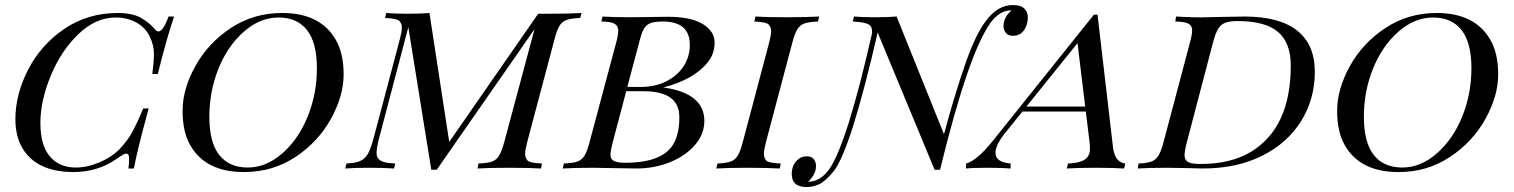

<svg xmlns="http://www.w3.org/2000/svg" viewBox="-20 -674 6055 768"><path d="M41.5 -195.8Q41.5 -296.9 92.8 -396Q144 -495.1 237.5 -558.6Q331.1 -622.1 451.7 -622.1Q506.3 -622.1 539.8 -604.7Q573.2 -587.4 599.6 -557.1Q606.9 -548.3 613.8 -548.3Q632.3 -548.3 654.3 -607.9H676.3Q645 -515.6 611.3 -377.9H589.4Q595.7 -427.2 595.7 -460.2Q595.7 -493.2 578.6 -528.6Q561.5 -564 525.1 -584Q488.8 -604 442.4 -604Q363.3 -604 293.9 -537.8Q224.6 -471.7 183.1 -371.3Q141.6 -271 141.6 -182.1Q141.6 -93.3 179.2 -48.6Q216.8 -3.9 282.7 -3.9Q328.6 -3.9 377.4 -24.4Q426.3 -44.9 457.5 -77.1Q488.8 -109.4 507.8 -143.6Q526.9 -177.7 552.7 -240.2H574.7Q527.3 -66.9 515.6 0H493.7Q496.6 -21.5 496.6 -40.5Q496.6 -59.6 483.9 -59.6Q476.6 -59.6 447.3 -39.1Q370.6 14.6 273.4 14.2Q126 13.7 69.3 -82Q42 -128.9 41.5 -195.8Z M854 -399.7Q817.4 -309.1 817.4 -206.8Q817.4 -104.5 856.9 -54.2Q896.5 -3.9 970.7 -3.9Q1044.9 -3.9 1109.6 -60.8Q1174.3 -117.7 1210.9 -208.3Q1247.6 -298.8 1247.6 -401.1Q1247.6 -503.4 1208 -553.7Q1168.5 -604 1094.2 -604Q1020 -604 955.3 -547.1Q890.6 -490.2 854 -399.7ZM710.4 -232.4Q710.4 -317.4 761.5 -409.7Q812.5 -502 903.6 -562Q994.6 -622.1 1108.4 -622.1Q1261.7 -622.1 1323.2 -514.6Q1354.5 -460.9 1354.5 -375.7Q1354.5 -290.5 1303.5 -198.2Q1252.4 -106 1161.4 -45.9Q1070.3 14.2 956.5 14.2Q802.7 14.6 741.2 -92.8Q710 -146.5 710.4 -232.4Z M2147.9 -20 2144 0Q2097.2 -2.9 2014.6 -2.9Q1932.1 -2.9 1890.1 0L1894 -20Q1930.7 -21.5 1948.2 -27.8Q1965.8 -34.2 1976.3 -51.3Q1986.8 -68.4 1997.1 -106L2118.2 -557.6L1727.1 4.9H1705.1L1613.3 -565.4L1495.1 -116.2Q1486.3 -82 1486.3 -61.5Q1486.3 -41 1502.9 -31.2Q1519.5 -21.5 1561 -20L1556.2 0Q1519.5 -2.9 1456.5 -2.9Q1393.6 -2.9 1360.8 0L1366.2 -20Q1401.4 -21.5 1420.7 -30Q1439.9 -38.6 1451.2 -58.1Q1462.4 -77.6 1473.1 -116.2L1579.1 -516.1Q1587.4 -547.9 1587.4 -563.5Q1587.4 -579.1 1578.1 -589.6Q1568.8 -600.1 1520 -602.1L1524.9 -622.1Q1556.2 -619.1 1609.9 -619.1Q1663.6 -619.1 1697.8 -622.1L1776.9 -106.4L2132.8 -619.1H2181.2Q2257.8 -619.1 2306.2 -622.1L2300.8 -602.1Q2264.2 -600.6 2246.3 -594.2Q2228.5 -587.9 2218 -570.8Q2207.5 -553.7 2197.8 -516.1L2088.9 -106Q2080.6 -74.2 2080.6 -58.6Q2080.6 -43 2089.8 -32.5Q2099.1 -22 2147.9 -20Z M2697.3 -206.1Q2697.3 -309.1 2554.2 -309.1H2484.9L2431.2 -106Q2421.9 -70.3 2421.9 -54.2Q2421.9 -38.1 2435.3 -30.5Q2448.7 -22.9 2482.4 -22.9Q2640.1 -23.4 2679.2 -108.4Q2697.8 -148.4 2697.3 -206.1ZM2542 -326.2Q2600.6 -326.2 2645.5 -348.9Q2690.4 -371.6 2714.8 -409.7Q2739.3 -447.8 2739.3 -494.1Q2739.3 -587.9 2631.3 -587.9Q2600.6 -587.9 2584 -582.3Q2567.4 -576.7 2557.6 -561.8Q2547.9 -546.9 2540 -517.1L2489.3 -326.2ZM2633.3 -324.2Q2797.4 -301.3 2797.4 -189.9Q2797.4 -137.7 2759.8 -94Q2722.2 -50.3 2659.4 -25.1Q2596.7 0 2525.4 0L2353 -2.9Q2273.4 -2.9 2231 0L2235.4 -20Q2271.5 -21.5 2289.3 -27.8Q2307.1 -34.2 2317.9 -51.3Q2328.6 -68.4 2338.4 -106L2444.3 -502Q2453.1 -533.7 2453.1 -552Q2453.1 -570.3 2438 -579.1Q2422.9 -587.9 2385.3 -587.9L2390.1 -607.9Q2430.7 -605 2509.3 -605L2650.4 -606.9Q2743.2 -606.9 2790.8 -578.1Q2838.4 -549.3 2838.4 -503.4Q2838.4 -458 2809.6 -422.9Q2754.4 -355.5 2633.3 -324.2Z M3103 -20 3099.1 0Q3052.2 -2.9 2970.2 -2.9Q2888.2 -2.9 2845.2 0L2850.1 -20Q2885.3 -21.5 2902.8 -27.8Q2920.4 -34.2 2930.9 -51.5Q2941.4 -68.8 2951.2 -106L3056.2 -502Q3064.5 -533.7 3064.5 -549.3Q3064.5 -564.9 3055.2 -575.4Q3045.9 -585.9 2997.1 -587.9L3002 -607.9Q3042 -605 3125.7 -605Q3209.5 -605 3256.8 -607.9L3252 -587.9Q3215.3 -586.4 3197.5 -580.1Q3179.7 -573.7 3169.2 -556.6Q3158.7 -539.6 3148.9 -502L3043.9 -106Q3035.6 -73.7 3035.6 -58.3Q3035.6 -43 3044.4 -32.5Q3053.2 -22 3103 -20Z M3244.1 -9.8Q3244.1 22.5 3212.4 53.2H3214.4Q3263.2 51.3 3298.3 1Q3369.1 -104 3468.3 -541.5Q3469.2 -560.5 3462.4 -569.8Q3451.7 -585 3391.1 -587.9L3396 -607.9Q3427.2 -605 3479.5 -605Q3531.7 -605 3566.4 -607.9L3755.9 -137.2Q3799.8 -299.8 3841.3 -418.7Q3882.8 -537.6 3923.3 -589.8Q3970.2 -653.8 4031.2 -653.8Q4063.5 -653.8 4077.4 -639.6Q4091.3 -625.5 4091.3 -605.5Q4091.3 -585.4 4084.5 -568.8Q4068.8 -530.8 4032.2 -530.8Q4012.2 -530.8 4003.2 -542.7Q3994.1 -554.7 3994.1 -569.8Q3994.1 -605 4026.4 -632.8H4023.4Q3978 -631.8 3941.4 -582Q3853 -457.5 3740.2 4.9H3718.3L3490.7 -543.9Q3382.3 -73.7 3314.5 11.2Q3280.8 51.8 3256.3 63Q3231.9 74.2 3207 74.2Q3147 74.2 3147 22Q3147 -16.6 3174.3 -38.1Q3188 -48.8 3207.3 -48.8Q3226.6 -48.8 3235.4 -37.1Q3244.1 -25.4 3244.1 -9.8Z M4290 -501.5 4085.9 -248H4320.8ZM4247.1 0 4252.4 -20Q4313 -22.5 4330.1 -45.9Q4339.8 -59.6 4339.8 -76.4Q4339.8 -93.3 4338.4 -104L4323.2 -228H4069.8L4001.5 -143.1Q3961.9 -94.7 3961.9 -63Q3961.9 -24.9 4022.5 -20V0Q3992.7 -2.9 3931.4 -2.9Q3870.1 -2.9 3844.2 0V-20Q3888.2 -31.2 3953.1 -112.8L4355.5 -615.2H4370.1L4432.1 -84Q4436.5 -50.8 4450.2 -35.9Q4463.9 -21 4481.4 -20L4476.1 0Q4436 -2.9 4361.3 -2.9Q4286.6 -2.9 4247.1 0Z M5143.1 -412.1Q5143.1 -502.4 5092.3 -546.1Q5041.5 -589.8 4929.2 -589.8Q4897.9 -589.8 4880.4 -582.8Q4862.8 -575.7 4852.1 -557.6Q4841.3 -539.6 4832 -503.9L4727.1 -104Q4718.3 -70.3 4718.3 -52.5Q4718.3 -34.7 4731.7 -26.4Q4745.1 -18.1 4779.3 -18.1Q4903.8 -17.6 4984.9 -67.4Q5143.1 -164.1 5143.1 -412.1ZM4791 0Q4768.1 0 4732.9 -1.5L4650.9 -2.9Q4570.3 -2.9 4531.2 0L4534.2 -20Q4568.4 -21.5 4585.7 -27.8Q4603 -34.2 4613.8 -51.5Q4624.5 -68.8 4634.3 -106L4739.3 -502Q4748.5 -534.7 4748.5 -553Q4748.5 -571.3 4733.6 -579.3Q4718.8 -587.4 4681.2 -587.9L4684.1 -607.9Q4737.8 -604.5 4781.7 -604.5L4806.2 -605L4847.2 -606Q4925.3 -607.9 4957 -607.9Q5097.7 -607.9 5168.5 -551.8Q5239.3 -495.6 5239.3 -386.5Q5239.3 -277.3 5184.1 -189Q5128.9 -100.6 5027.3 -50.3Q4925.8 0 4791 0Z M5472.2 -399.7Q5435.5 -309.1 5435.5 -206.8Q5435.5 -104.5 5475.1 -54.2Q5514.6 -3.9 5588.9 -3.9Q5663.1 -3.9 5727.8 -60.8Q5792.5 -117.7 5829.1 -208.3Q5865.7 -298.8 5865.7 -401.1Q5865.7 -503.4 5826.2 -553.7Q5786.6 -604 5712.4 -604Q5638.2 -604 5573.5 -547.1Q5508.8 -490.2 5472.2 -399.7ZM5328.6 -232.4Q5328.6 -317.4 5379.6 -409.7Q5430.7 -502 5521.7 -562Q5612.8 -622.1 5726.6 -622.1Q5879.9 -622.1 5941.4 -514.6Q5972.7 -460.9 5972.7 -375.7Q5972.7 -290.5 5921.6 -198.2Q5870.6 -106 5779.5 -45.9Q5688.5 14.2 5574.7 14.2Q5420.9 14.6 5359.4 -92.8Q5328.1 -146.5 5328.6 -232.4Z"/></svg>

Font: PlayfairDisplaySC-Italic
Style: Italic
Weight: 400
Italic angle: -14°
Designer: Claus Eggers Sørensen
Foundry: Claus Eggers Sørensen
Version: Version 1.004;PS 001.004;hotconv 1.0.70;makeotf.lib2.5.58329